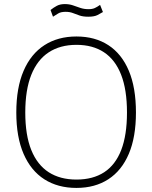

<svg xmlns="http://www.w3.org/2000/svg" viewBox="-20 -912 747 942"><path d="M355 10Q264 10 197.8 -32.2Q131.5 -74.5 95.8 -157Q60 -239.5 60 -360Q60 -481.5 95.8 -564.5Q131.5 -647.5 197.8 -690.2Q264 -733 355 -733Q446 -733 511.5 -690.5Q577 -648 612 -565Q647 -482 647 -360Q647 -239.5 612 -157.2Q577 -75 511.5 -32.5Q446 10 355 10ZM355 -31Q436 -31 491.2 -67Q546.5 -103 574.8 -176.2Q603 -249.5 603 -360Q603 -472 574.2 -545.5Q545.5 -619 490.2 -655.5Q435 -692 355 -692Q275 -692 219 -655.2Q163 -618.5 133.5 -544.8Q104 -471 104 -360Q104 -249 133.5 -176Q163 -103 219 -67Q275 -31 355 -31ZM240 -830 228 -863Q243 -875 259 -883.5Q275 -892 298 -892Q319.5 -892 337.8 -885.8Q356 -879.5 374.2 -873.2Q392.5 -867 414 -867Q433 -867 445 -872.5Q457 -878 471 -888L485 -853Q474.5 -846.5 458.5 -838.2Q442.5 -830 413 -830Q387.5 -830 370.2 -836Q353 -842 337.5 -848Q322 -854 302 -854Q278 -854 264.8 -845.5Q251.5 -837 240 -830Z"/></svg>

Font: Public Sans Thin Thin
Style: Regular
Weight: 250
Version: Version 2.001